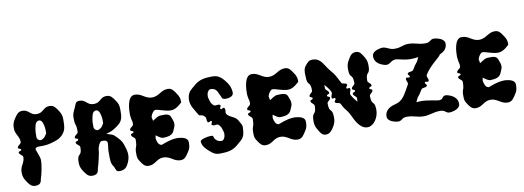

<svg xmlns="http://www.w3.org/2000/svg" viewBox="-58 -1063 3843 1407"><g transform="rotate(-10 1864.0 -360.0)"><path d="M674 -722ZM208 -323C191.3 -323 181.4 -339.4 181.4 -349.5C181.4 -352.4 181.6 -354.7 181.6 -356C181.6 -380.5 182 -359.7 182 -383.9C182 -390.5 182.6 -397.4 184 -405C189.2 -432 192.2 -465 220 -467C220.6 -467 221.2 -467.1 221.8 -467.1C245.4 -467.1 253.1 -429.4 256 -405C256.7 -399.7 257 -394.8 257 -390.1C257 -381.3 257.2 -375.9 257.2 -372.1C257.2 -361.2 255.4 -364.3 241.5 -341.9C239.9 -339.2 223 -323 208 -323ZM184.9 -184.6C183.1 -205.8 160 -257.8 160 -261.9C160 -272.4 171.5 -279 182 -279C188.3 -279 194.2 -279 199.8 -279C227.8 -279 248.2 -279.7 279 -288C318.2 -299 345.2 -306 372.2 -337C396.2 -365 397.8 -395.9 397.8 -426.7C397.8 -430.4 397.8 -434.2 398 -438C398.1 -440.3 398.1 -442.6 398.1 -444.8C398.1 -470.1 392.7 -487.9 378 -510C361.2 -535 348.2 -557 318 -558C316.9 -558 315.7 -558.1 314.6 -558.1C266.1 -558.1 264.8 -516 214 -516C164.1 -516 162 -558.1 113.4 -558.1C112.3 -558.1 111.1 -558 110 -558C80.2 -557 66.2 -535 50 -510C35.3 -487.9 29.9 -470.1 29.9 -444.8C29.9 -442.6 29.9 -440.3 30 -438C31.2 -397 61.2 -378 62 -337C62 -336.9 62 -336.9 62 -336.8C62 -318 36.2 -315.9 34 -297C33.2 -286 56.2 -290 56 -279C56.2 -268 33.2 -272 34 -261C36.2 -242.1 62 -240 62 -221.2C62 -221.1 62 -221.1 62 -221C61.2 -180 31.2 -161 30 -120C29.9 -117.7 29.9 -115.4 29.9 -113.2C29.9 -87.9 35.3 -70.1 50 -48C66.2 -23 80.2 -1 110 0C111.1 0 112.3 0.1 113.4 0.1C162 0.1 156 -34 162 -49C169.8 -68.5 185.2 -136.5 185.2 -175.4C185.2 -178.7 185.1 -181.8 184.9 -184.6Z M632 -323C616 -323 606 -339 606 -349V-356V-384C606 -390 607 -397 608 -405C614 -432 616 -465 644 -467H646C670 -467 677 -429 680 -405C681 -400 681 -395 681 -390C681 -381.5 681.2 -376.1 681.2 -372.4C681.2 -361.1 679.5 -364.5 666 -342C664 -339 647 -323 632 -323ZM806 -181C796 -213 780 -229 756 -253C734 -277 716 -274 690 -285C738 -296 764 -316 790 -337C820 -362 822 -396 822 -427V-445C822 -470 818 -488 802 -510C784 -536 772 -558 738 -558C690 -558 690 -516 638 -516C588 -516 586 -558 538 -558C504 -558 508 -537 494 -510C483 -486 474 -470 474 -445C474 -367 486 -413 486 -337C486 -318 458 -316 458 -297C458 -286 480 -291 480 -279C480 -268 458 -272 458 -261C458 -242 486 -240 486 -221C486 -145 454 -191 454 -113C454 -88 460 -70 474 -48C492 -22 504 0 538 0C586 0 581 -34 586 -49C594 -70 616 -163 616 -187C616 -196 632 -238 646 -239H658C668 -239 676 -238 684 -231C688 -228 689.3 -221.4 689.3 -213.4C689.3 -197.3 684 -175.3 684 -164C684 -150.8 683.9 -139.1 683.9 -128.6C683.9 -86.7 685.2 -64.6 698 -47C716 -21 708 1 740 1C790 1 800 -34 808 -48C818 -69 822 -89 822 -109C822 -132 812 -164 806 -181Z M892 -166C887 -145 883 -147 881 -120V-113C881 -108 880.9 -103.3 880.9 -98.8C880.9 -80.6 882.2 -65.6 895 -48C911 -23 925 0 955 0H957C1007 0 1021 -42 1071 -42C1123 -42 1143 0 1193 0H1195C1225 0 1239 -23 1255 -48C1271 -70 1275 -88 1275 -113V-120C1275 -153 1235 -161 1203 -164H1194C1144 -164 1078 -135 1077 -135C1052 -137 1045 -163 1040 -189C1042 -202 1043 -199 1043 -210C1043 -211 1044 -211 1044 -211C1048 -211 1075 -184 1096 -184H1097C1127 -185 1163 -188 1177 -219C1189 -247 1194 -254 1194 -272C1194 -289 1189 -297 1179 -325C1171 -345 1152 -349 1132 -349C1122 -349 1111 -348 1101 -348C1079 -347 1049 -320 1044 -320C1044 -320 1043 -320 1043 -321C1043 -333.2 1038.4 -339.6 1038.4 -347.2C1038.4 -349.6 1038.8 -352.1 1040 -355C1047 -374 1061 -394 1073 -395H1075C1075.5 -395 1075.9 -395 1076.4 -395C1097.9 -395 1140 -374 1184 -372C1189 -372 1194 -372 1199 -373C1231 -377 1271 -416 1271 -418C1271 -443 1267 -461 1251 -483C1235 -508 1221 -531 1191 -531H1189C1139 -531 1119 -489 1067 -489C1017 -489 995 -531 947 -531H943C887 -531 885 -425 885 -400V-393C886 -381 887 -371 889 -361C893 -343 895 -344 895 -322C895 -303 867 -301 867 -282C867 -271 889 -275 889 -264C889 -253 867 -257 867 -246C867 -227 895 -225 895 -206C895 -192 894 -179 892 -166Z M1459 -131C1459 -135 1452 -137 1442 -137C1414 -137 1362 -124 1362 -110C1362 -83 1380 -60 1399 -42C1426 -18 1444 1 1479 2H1492C1541 2 1584 -4 1623 -40C1654 -68 1677 -77 1682 -131C1683 -145 1684 -154 1684 -160C1684 -176 1679 -181 1660 -215C1641 -247 1604 -245 1582 -274C1579 -278 1578 -283 1578 -288C1578 -294 1580 -301 1580 -307C1580 -312 1579 -317 1574 -322C1567 -330 1554 -311 1546 -319C1545 -320 1544 -321 1544 -323C1544 -329 1551 -337 1551 -343C1551 -344 1551 -346 1549 -348C1545 -351 1540 -353 1534 -353C1528 -353 1520 -351 1514 -351C1509 -351 1504 -352 1500 -356C1488 -367 1483 -376 1478 -391C1474 -405 1470 -416 1470 -429C1470 -450 1482 -475 1500 -475C1525 -475 1544 -461 1552 -437C1553 -435 1571 -398 1571 -396C1571 -390 1584 -386 1600 -386C1624 -386 1655 -395 1655 -421C1655 -457 1640 -488 1613 -520C1590 -547 1568 -563 1533 -564H1520C1471 -564 1429 -558 1389 -522C1358 -494 1335 -485 1330 -431V-421C1330 -380 1354 -351 1379 -307C1389 -289 1401 -310 1426 -281C1437 -268 1426 -251 1438 -240C1446 -232 1458 -250 1466 -243C1474 -235 1455 -222 1463 -215C1467 -211 1473 -209 1478 -209C1485 -209 1492 -211 1498 -211C1503 -211 1508 -210 1512 -207C1524 -195 1529 -186 1534 -171C1538 -157 1542 -146 1542 -133C1542 -112 1531 -87 1513 -87C1487 -87 1468 -102 1460 -125C1459 -127 1459 -129 1459 -131Z M1763 -166C1758 -145 1754 -147 1752 -120V-113C1752 -108 1751.9 -103.3 1751.9 -98.8C1751.9 -80.6 1753.2 -65.6 1766 -48C1782 -23 1796 0 1826 0H1828C1878 0 1892 -42 1942 -42C1994 -42 2014 0 2064 0H2066C2096 0 2110 -23 2126 -48C2142 -70 2146 -88 2146 -113V-120C2146 -153 2106 -161 2074 -164H2065C2015 -164 1949 -135 1948 -135C1923 -137 1916 -163 1911 -189C1913 -202 1914 -199 1914 -210C1914 -211 1915 -211 1915 -211C1919 -211 1946 -184 1967 -184H1968C1998 -185 2034 -188 2048 -219C2060 -247 2065 -254 2065 -272C2065 -289 2060 -297 2050 -325C2042 -345 2023 -349 2003 -349C1993 -349 1982 -348 1972 -348C1950 -347 1920 -320 1915 -320C1915 -320 1914 -320 1914 -321C1914 -333.2 1909.4 -339.6 1909.4 -347.2C1909.4 -349.6 1909.8 -352.1 1911 -355C1918 -374 1932 -394 1944 -395H1946C1946.5 -395 1946.9 -395 1947.4 -395C1968.9 -395 2011 -374 2055 -372C2060 -372 2065 -372 2070 -373C2102 -377 2142 -416 2142 -418C2142 -443 2138 -461 2122 -483C2106 -508 2092 -531 2062 -531H2060C2010 -531 1990 -489 1938 -489C1888 -489 1866 -531 1818 -531H1814C1758 -531 1756 -425 1756 -400V-393C1757 -381 1758 -371 1760 -361C1764 -343 1766 -344 1766 -322C1766 -303 1738 -301 1738 -282C1738 -271 1760 -275 1760 -264C1760 -253 1738 -257 1738 -246C1738 -227 1766 -225 1766 -206C1766 -192 1765 -179 1763 -166Z M2669.5 -113C2669.5 -191 2641.5 -145 2640.7 -221C2640.7 -240 2665.8 -242 2665.8 -261C2665.8 -272 2646 -268 2646 -279C2646 -291 2665.8 -286 2665.8 -297C2665.8 -316 2640.7 -318 2640.7 -337C2641.5 -413 2669.5 -367 2669.5 -445C2669.5 -470 2665 -488 2651.5 -510C2635.2 -536 2624.5 -558 2594.8 -558C2561.5 -558 2551.5 -538 2534.5 -510C2521 -488 2516.5 -470 2516.5 -445C2516.5 -367 2544.3 -413 2545.2 -337C2545.2 -318 2520 -316 2520 -297C2520 -286 2539.8 -291 2539.8 -279C2539.8 -268 2520 -272 2520 -261C2520 -242 2545.2 -240 2545.2 -221C2544.3 -212 2544.3 -204 2543.5 -197C2529 -213 2515.5 -231 2502 -255C2501.2 -258 2500.2 -261 2500.2 -264C2500.2 -274 2508.3 -285 2508.3 -295C2508.3 -318.9 2486.8 -297.2 2481.3 -308C2476 -319 2494.8 -326 2490.3 -335C2481.3 -352 2458.8 -339 2449.8 -356C2415.7 -422 2417.5 -420 2388.7 -454C2350 -499 2338.2 -553 2279.8 -558H2270.8C2244.7 -558 2234.8 -546 2214 -520C2202.3 -505 2200.5 -484 2200.5 -464C2200.5 -458 2201.5 -451 2201.5 -445C2201.5 -367 2229.3 -413 2230.2 -337C2230.2 -318 2205 -316 2205 -297C2205 -286 2224.8 -291 2224.8 -279C2224.8 -268 2205 -272 2205 -261C2205 -242 2230.2 -240 2230.2 -221C2229.3 -145 2201.5 -191 2201.5 -113C2201.5 -88 2206 -70 2219.5 -48C2235.7 -22 2244.7 0 2275.2 0C2305 0 2320.2 -22 2336.5 -48C2350 -70 2354.5 -88 2354.5 -113C2354.5 -191 2326.5 -145 2325.7 -221C2325.7 -240 2350.8 -242 2350.8 -261C2350.8 -272 2331 -268 2331 -279C2331 -291 2350.8 -286 2350.8 -297C2350.8 -316 2325.7 -318 2325.7 -337C2325.7 -345 2325.7 -353 2326.5 -361C2341 -345 2354.5 -327 2368 -303C2368.8 -300 2369.8 -297 2369.8 -294C2369.8 -284 2361.7 -273 2361.7 -263C2361.7 -238.8 2382.3 -261.9 2388.7 -249C2394 -240 2375.2 -232 2379.7 -223C2388.7 -206 2411.2 -219 2420.2 -202C2453.5 -136 2446.2 -172 2481.3 -104C2492.2 -83 2523.7 0 2583 0H2590.2C2635 -4.7 2669.5 -61.7 2669.5 -113Z M2809.7 -129.9C2809.3 -129.8 2808.9 -129.7 2808.5 -129.6C2769.4 -119.6 2734.3 -96.6 2734.3 -53.7C2734.3 -23.4 2767.8 -9.4 2798.5 -3.6C2803.6 -2.7 2808.3 -2.2 2812.6 -2.2C2844.3 -2.2 2839.7 -24.8 2877.5 -25.6C2878.9 -25.7 2880.2 -25.7 2881.6 -25.7C2932.6 -25.7 2954.8 -7.6 3003.5 -7.6C3050.3 -7.6 3076.2 -25.7 3127.4 -25.7C3128.7 -25.7 3130.1 -25.7 3131.5 -25.6C3169.3 -24.8 3164.7 -2.2 3196.4 -2.2C3200.7 -2.2 3205.4 -2.7 3210.5 -3.6C3241.2 -9.4 3274.7 -23.4 3274.7 -53.7C3274.7 -96.6 3239.6 -119.6 3200.5 -129.6C3195.6 -130.9 3191.2 -131.4 3187.2 -131.4C3158.3 -131.4 3170.4 -103.6 3133.5 -103.6C3116.7 -103.6 3053.5 -120.6 3003.5 -120.6C2991.9 -120.6 2979.9 -119.7 2968 -118.3C2989.4 -170 2989.6 -148.3 3020.4 -203.3C3029.9 -219.7 3055.1 -207.5 3064.6 -223.9C3070.1 -233.4 3049.1 -241 3054.6 -250.5C3060.6 -260.9 3077.1 -245.6 3082.6 -255.1C3084.3 -258 3085 -260.9 3085 -263.7C3085 -274.2 3076.1 -284.6 3076.1 -295.1C3076.1 -298 3076.7 -300.8 3078.4 -303.7C3117.3 -369 3196.2 -418.2 3197.7 -433.8C3228.9 -445.8 3253.7 -467.8 3253.7 -503.9C3253.7 -534.2 3220.2 -548.2 3189.5 -554C3184.4 -555 3179.7 -555.4 3175.4 -555.4C3143.7 -555.4 3148.3 -532.9 3110.5 -532C3109.1 -532 3107.8 -532 3106.4 -532C3055.5 -532 3033.3 -550 2984.9 -550C2938 -550 2932.2 -532 2881.2 -532C2881 -532 2880.8 -532 2880.6 -532C2879.3 -532 2877.9 -532 2876.5 -532C2838.7 -532.9 2823.3 -555.4 2791.6 -555.4C2787.3 -555.4 2782.6 -555 2777.5 -554C2746.8 -548.2 2713.3 -534.2 2713.3 -503.9C2713.3 -461 2748.4 -438 2787.5 -428C2792.4 -426.8 2796.8 -426.2 2800.8 -426.2C2829.7 -426.2 2837.6 -454 2874.5 -454C2891.3 -454 2934.5 -437 2984.5 -437C3002.4 -437 3021.4 -439.2 3039.1 -442C3017.6 -390.2 3017.5 -411.8 2986.6 -356.7C2977.1 -340.3 2951.9 -352.5 2942.4 -336.1C2936.9 -326.6 2958.4 -319.9 2952.4 -309.5C2946.9 -300 2929.9 -314.4 2924.4 -304.9C2922.7 -302 2922 -299.1 2922 -296.3C2922 -285.8 2930.9 -275.4 2930.9 -264.9C2930.9 -262 2930.3 -259.2 2928.6 -256.3C2889.7 -191 2876 -145 2809.7 -129.9Z M3326 -166C3321 -145 3317 -147 3315 -120V-113C3315 -108 3314.9 -103.3 3314.9 -98.8C3314.9 -80.6 3316.2 -65.6 3329 -48C3345 -23 3359 0 3389 0H3391C3441 0 3455 -42 3505 -42C3557 -42 3577 0 3627 0H3629C3659 0 3673 -23 3689 -48C3705 -70 3709 -88 3709 -113V-120C3709 -153 3669 -161 3637 -164H3628C3578 -164 3512 -135 3511 -135C3486 -137 3479 -163 3474 -189C3476 -202 3477 -199 3477 -210C3477 -211 3478 -211 3478 -211C3482 -211 3509 -184 3530 -184H3531C3561 -185 3597 -188 3611 -219C3623 -247 3628 -254 3628 -272C3628 -289 3623 -297 3613 -325C3605 -345 3586 -349 3566 -349C3556 -349 3545 -348 3535 -348C3513 -347 3483 -320 3478 -320C3478 -320 3477 -320 3477 -321C3477 -333.2 3472.4 -339.6 3472.4 -347.2C3472.4 -349.6 3472.8 -352.1 3474 -355C3481 -374 3495 -394 3507 -395H3509C3509.5 -395 3509.9 -395 3510.4 -395C3531.9 -395 3574 -374 3618 -372C3623 -372 3628 -372 3633 -373C3665 -377 3705 -416 3705 -418C3705 -443 3701 -461 3685 -483C3669 -508 3655 -531 3625 -531H3623C3573 -531 3553 -489 3501 -489C3451 -489 3429 -531 3381 -531H3377C3321 -531 3319 -425 3319 -400V-393C3320 -381 3321 -371 3323 -361C3327 -343 3329 -344 3329 -322C3329 -303 3301 -301 3301 -282C3301 -271 3323 -275 3323 -264C3323 -253 3301 -257 3301 -246C3301 -227 3329 -225 3329 -206C3329 -192 3328 -179 3326 -166Z"/></g></svg>

Font: Chromatic Etruscan
Style: Regular
Weight: 400
Version: Version 000.910